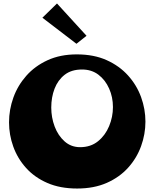

<svg xmlns="http://www.w3.org/2000/svg" viewBox="-20 -1072 889 1105"><path d="M424 13Q326 13 252.5 -19Q179 -51 130 -105.5Q81 -160 56.5 -228Q32 -296 32 -368Q32 -441 57 -510.5Q82 -580 131.5 -636Q181 -692 254 -725.5Q327 -759 422 -759Q520 -759 593.5 -726Q667 -693 717 -637.5Q767 -582 792 -513Q817 -444 817 -372Q817 -300 792 -231Q767 -162 717.5 -107Q668 -52 594.5 -19.5Q521 13 424 13ZM441 -225Q502 -225 544 -259Q586 -293 608 -346Q630 -399 630 -456Q630 -513 608 -562.5Q586 -612 546.5 -642Q507 -672 452 -672Q391 -672 352 -641.5Q313 -611 294 -561.5Q275 -512 275 -453Q275 -396 294.5 -344Q314 -292 351.5 -258.5Q389 -225 441 -225ZM420 -820 224 -970 308 -1052 478 -866Z"/></svg>

Font: Marhey ExtraBold
Style: Regular
Weight: 800
Designer: Nur Syamsi & Bustanul Arifin
Foundry: Namelatype
Version: Version 1.000; ttfautohint (v1.8.4.7-5d5b)